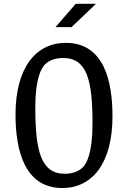

<svg xmlns="http://www.w3.org/2000/svg" viewBox="-20 -960 660 990"><path d="M301.5 9.5C455 9.5 560 -117 560 -360.5C560 -542 516 -739 319.5 -739C166 -739 60 -612.5 60 -369C60 -187.5 105.5 9.5 301.5 9.5ZM314 -64C190 -64 162 -184.5 162 -407.5C162 -556 193.5 -609.5 212 -628C230.5 -646 260.5 -661 305.5 -661C429 -661 457 -546 457 -322.5C457 -167.5 425.5 -116 407.5 -97.5C389 -79.5 359 -64 314 -64ZM266 -820 370.5 -940.5H475L349 -820Z"/></svg>

Font: Monaspace Argon
Style: Regular
Weight: 400
Designer: Riley Cran & the Lettermatic Team
Foundry: Lettermatic
Version: Version 1.200 (Monaspace Argon)